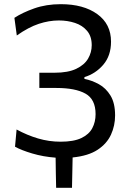

<svg xmlns="http://www.w3.org/2000/svg" viewBox="-20 -746 613 920"><path d="M249 154Q248 117.5 247.5 81.5Q247 45.5 246.5 9.5Q187 5 134.8 -10.5Q82.5 -26 52 -43L59.5 -125.5Q110 -98 162.5 -82.5Q215 -67 270.5 -67Q333 -67 369.8 -84.5Q406.5 -102 422.2 -131.8Q438 -161.5 438 -199Q438 -270 389.8 -297.2Q341.5 -324.5 250 -324.5H168.5V-397.5H241.5Q306 -397.5 345.2 -416.2Q384.5 -435 402 -465Q419.5 -495 419.5 -529.5Q419.5 -572 397.2 -598.2Q375 -624.5 339.2 -636.2Q303.5 -648 262 -648Q215 -648 165.8 -631.8Q116.5 -615.5 60.5 -576L49 -660.5Q87 -685.5 144.2 -705.8Q201.5 -726 271.5 -726Q380 -726 446 -678.5Q512 -631 512 -546.5Q512 -479.5 475.2 -436.2Q438.5 -393 384.5 -376.5V-368Q420 -361 453.8 -342.5Q487.5 -324 509.5 -288Q531.5 -252 531.5 -193Q531.5 -144 511.8 -100.8Q492 -57.5 447.5 -28.2Q403 1 328 8.5Q327 45 326.5 81.5Q326 117.5 325 154Z"/></svg>

Font: Heraclito
Style: Regular
Weight: 400
Designer: Kostas Bartsokas (font) & Cristiano Sobral (main changes)
Foundry: Kostas Bartsokas (font) & Cristiano Sobral (main changes)
Version: Version 1.00;July 8, 2020;FontCreator 13.0.0.2655 64-bit